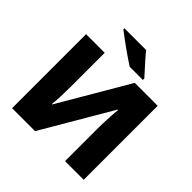

<svg xmlns="http://www.w3.org/2000/svg" viewBox="-232 -1118 1310 1310"><g transform="rotate(45 422.5 -463.5)"><path d="M77.1 -713.9H256.8V-387.2Q256.8 -342.8 254.9 -293.5Q252.9 -244.1 249 -211.9H252.9L546.9 -713.9H768.1V0H587.9V-309.1Q587.9 -335.4 589.1 -371.1Q590.3 -406.7 592.5 -441.9Q594.7 -477.1 597.2 -502H592.8L298.8 0H77.1ZM443.8 -927.2Q460.9 -904.8 484.6 -877.9Q508.3 -851.1 532 -825.4Q555.7 -799.8 571.8 -781.2V-767.1H444.8Q424.3 -779.8 396 -799.3Q367.7 -818.8 336.9 -840.6Q306.2 -862.3 279.1 -882.6Q252 -902.8 233.9 -917V-927.2Z"/></g></svg>

Font: Open Sans ExtraBold
Style: Regular
Weight: 800
Designer: Monotype Design Team
Foundry: Monotype Imaging Inc.
Version: Version 3.003; ttfautohint (v1.8.4)